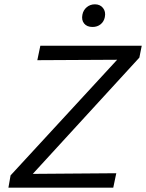

<svg xmlns="http://www.w3.org/2000/svg" viewBox="-20 -870 677 890"><path d="M409 -745Q383 -745 370 -761Q357 -777 362 -802Q366 -823 382 -836.5Q398 -850 420 -850Q444 -850 457.5 -833Q471 -816 466 -791Q462 -770 446.5 -757.5Q431 -745 409 -745ZM637 -658 626 -603 132 -64 519 -67 505 0H19L29 -57L523 -593L153 -591L167 -658Z"/></svg>

Font: EauTest Medium
Style: Italic
Weight: 500
Italic angle: -12°
Designer: Christian Thalmann (Catharsis Fonts)
Version: Version 0.001;PS 000.001;hotconv 1.0.88;makeotf.lib2.5.64775